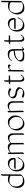

<svg xmlns="http://www.w3.org/2000/svg" viewBox="2046 -2638 623 4756"><g transform="rotate(-90 2358.0 -260.5)"><path d="M381.8 -359.9 382.8 -518.1Q382.8 -526.4 400.4 -541.7Q418 -557.1 418 -548.8L414.1 -66.4Q414.1 -39.6 364.3 -4.6Q314.5 30.3 234.4 30.3Q154.3 30.3 117.2 -24.9Q80.1 -80.1 80.1 -136.2Q80.6 -245.6 149.4 -312.3Q218.3 -378.9 284.4 -376.2Q350.6 -373.5 381.8 -359.9ZM381.3 -303.2Q379.4 -304.2 374.5 -308.6Q343.8 -337.4 271.5 -340.1Q199.2 -342.8 171.4 -315.9Q115.7 -262.2 115.5 -187.5Q115.2 -112.8 151.6 -58.8Q188 -4.9 275.1 -4.9Q362.3 -4.9 378.9 -37.1Z M546.9 -78.1Q584 -3.9 676.3 -5.1Q768.6 -6.3 800.8 -88.9Q809.6 -110.8 825.9 -129.9Q842.3 -148.9 841.8 -141.1Q840.8 -106 784.7 -38.3Q728.5 29.3 639.4 30.5Q550.3 31.7 514.2 -39.8Q478 -111.3 493.2 -195.1Q508.3 -278.8 567.6 -328.1Q627 -377.4 689 -377Q810.1 -377 823.7 -251Q827.6 -216.3 816.7 -200.9Q805.7 -185.5 793.9 -185.5H548.3Q540 -185.5 555.4 -203.4Q570.8 -221.2 579.1 -221.2H788.6Q774.4 -341.8 657.7 -341.8Q524.9 -342.8 524.9 -179.7Q525.4 -120.1 546.9 -78.1Z M1053.7 -343.3Q1007.8 -344.7 955.1 -302.2L960.9 -8.8Q960.9 -0.5 943.4 14.9Q925.8 30.3 925.8 22.5L919.9 -279.3V-342.3Q908.2 -345.2 924.3 -362.5Q940.4 -379.9 947.8 -378.2Q955.1 -376.5 955.1 -375V-317.4Q1016.6 -366.7 1043 -373Q1157.2 -399.9 1191.4 -314.5Q1263.2 -377 1331.3 -377Q1399.4 -377 1424.3 -308.6Q1433.1 -283.7 1433.1 -252.9V-5.4Q1433.1 2.9 1417 16.6Q1400.9 30.3 1397.9 25.9V-221.7Q1397.9 -251.5 1389.6 -275.9Q1365.2 -341.8 1304.4 -341.8Q1243.7 -341.8 1201.7 -306.6Q1197.8 -303.2 1194.3 -300.3Q1194.8 -286.6 1194.8 -254.4L1195.3 -6.8Q1195.3 1.5 1177.7 17.1Q1160.2 32.7 1160.2 24.4L1158.2 -277.3Q1134.3 -343.3 1053.7 -343.3Z M1875 -205.1Q1875 -96.2 1808.8 -32.5Q1742.7 31.2 1666.7 31.5Q1590.8 31.7 1540.5 -36.6Q1490.2 -105 1506.6 -192.1Q1522.9 -279.3 1581.5 -328.1Q1640.1 -377 1715.8 -377Q1791.5 -377 1833.3 -320.1Q1875 -263.2 1875 -205.1ZM1674.3 -341.8Q1540 -341.8 1540 -189Q1540 -117.7 1582 -60.5Q1624 -3.4 1692.9 -3.7Q1761.7 -3.9 1787.1 -28.8Q1839.4 -79.6 1839.4 -155Q1839.4 -230.5 1798.6 -286.1Q1757.8 -341.8 1674.3 -341.8Z M1952.6 -284.2V-347.2Q1942.4 -349.6 1957 -367.4Q1971.7 -385.3 1979.7 -383.3Q1987.8 -381.3 1987.8 -379.9V-322.8Q2049.3 -371.6 2075.2 -377.4Q2187 -401.9 2218.3 -315.4Q2227.1 -290.5 2227.5 -258.8L2228 -11.7Q2228 -3.4 2210.4 12.2Q2192.9 27.8 2192.9 19.5L2192.4 -227.5Q2190.4 -348.1 2086.4 -348.1Q2071.8 -348.1 2065.7 -346.4Q2059.6 -344.7 2042.2 -341.3Q2024.9 -337.9 2006.8 -323Q1988.8 -308.1 1987.8 -307.1L1993.7 -13.7Q1993.7 -5.4 1976.1 10.3Q1958.5 25.9 1958.5 17.6Z M2354 -29.3Q2402.3 -4.4 2451.2 -4.9Q2537.6 -5.4 2537.6 -68.4Q2537.6 -87.9 2532.7 -94.7Q2499 -145 2405.8 -154.3Q2299.8 -173.3 2299.8 -247.6Q2300.3 -311.5 2367.2 -353.5Q2398.4 -373 2445.8 -370.6Q2493.2 -368.2 2496.6 -364.7L2553.2 -331.1Q2558.6 -328.1 2542 -310.5Q2525.4 -293 2520 -296.4L2462.9 -330.1Q2462.4 -330.1 2460 -331.8Q2457.5 -333.5 2412.4 -335.4Q2367.2 -337.4 2346.2 -320.8Q2332.5 -302.2 2335.4 -270.5Q2343.3 -206.5 2437.5 -189.5Q2532.7 -179.7 2567.4 -128.4Q2584 -103 2565.9 -63.2Q2547.9 -23.4 2508.8 3.4Q2469.7 30.3 2422.4 30.5Q2375 30.8 2354.5 21.5Q2334 12.2 2314.5 2.4Q2309.6 -1 2325.9 -18.1Q2342.3 -35.2 2354 -29.3Z M2711.9 -355Q2711.4 -393.1 2710.9 -422.9Q2710.4 -452.6 2724.9 -463.4Q2739.3 -474.1 2741.9 -474.1Q2744.6 -474.1 2745.4 -473.6Q2746.1 -473.1 2746.3 -471.9Q2746.6 -470.7 2746.6 -469.5Q2746.6 -468.3 2746.1 -466.1Q2745.6 -463.9 2745.6 -462.4L2747.6 -356.4L2870.1 -355Q2878.4 -355 2862.8 -337.2Q2847.2 -319.3 2838.9 -319.8Q2793 -320.3 2746.6 -320.8V-105Q2747.1 -5.9 2806.2 -5.9Q2839.8 -5.9 2852.5 -29.3Q2865.2 -52.7 2880.9 -63Q2896.5 -73.2 2889.2 -59.1Q2841.3 29.3 2776.6 29.3Q2711.9 29.3 2711.4 -73.7V-319.8H2655.8Q2643.1 -312.5 2644 -316.9L2644.5 -318.4Q2644.5 -323.2 2650.1 -329.6Q2655.8 -335.9 2664.1 -345.5Q2672.4 -355 2680.7 -355Z M3001.5 -319.8Q3048.3 -375.5 3091.6 -375.5Q3134.8 -375.5 3139.6 -342.8Q3140.6 -335.4 3123 -319.3Q3105.5 -303.2 3104.5 -310.5Q3100.6 -340.3 3067.4 -340.3Q3034.2 -340.3 3021.7 -324.2Q3009.3 -308.1 3005.4 -300.3Q3000.5 -291 3001 -290Q3001.5 -289.1 3001.5 -288.6L2999.5 -7.8Q2999.5 0.5 2981.9 16.1Q2964.4 31.7 2964.4 23.4L2966.3 -257.3Q2966.3 -258.3 2966.6 -260.3Q2966.8 -262.2 2966.3 -263.2V-339.4Q2957.5 -342.8 2973.9 -360.4Q2990.2 -377.9 2995.8 -375.7Q3001.5 -373.5 3001.5 -372.1Z M3510.7 25.4Q3491.2 25.4 3482.4 -8.8Q3434.1 28.8 3385 29.3Q3335.9 29.8 3296.4 25.4Q3245.1 25.4 3221.7 -17.1Q3211.4 -37.6 3211.4 -63.7Q3211.4 -89.8 3236.3 -127.9Q3300.3 -225.6 3481.4 -235.4Q3481 -260.7 3473.6 -285.2Q3452.6 -344.7 3361.8 -344.7Q3304.7 -344.7 3261.7 -314.5Q3260.7 -312 3261 -306.4Q3261.2 -300.8 3243.4 -285.4Q3225.6 -270 3225.6 -278.3Q3225.6 -293 3246.6 -316.4Q3301.8 -379.9 3394.3 -379.9Q3486.8 -379.9 3508.8 -317.9Q3516.1 -293 3516.6 -271.5L3521.5 -50.8Q3521.5 -46.4 3516.6 -40Q3520 -9.8 3541.5 -9.8Q3548.8 -19.5 3562.3 -30.3Q3575.7 -41 3571.8 -29.3Q3566.9 -15.6 3549.3 4.6Q3531.7 24.9 3510.7 25.4ZM3481.9 -210.9Q3469.2 -199.7 3416.7 -197.8Q3364.3 -195.8 3316.7 -172.6Q3269 -149.4 3251.2 -122.3Q3233.4 -95.2 3256.1 -52.5Q3278.8 -9.8 3327.6 -9.8Q3327.6 -9.8 3358.9 -5.9Q3390.6 -2.4 3433.6 -11.5Q3476.6 -20.5 3485.8 -27.8Z M3703.6 -355Q3703.1 -393.1 3702.6 -422.9Q3702.1 -452.6 3716.6 -463.4Q3731 -474.1 3733.6 -474.1Q3736.3 -474.1 3737.1 -473.6Q3737.8 -473.1 3738 -471.9Q3738.3 -470.7 3738.3 -469.5Q3738.3 -468.3 3737.8 -466.1Q3737.3 -463.9 3737.3 -462.4L3739.3 -356.4L3861.8 -355Q3870.1 -355 3854.5 -337.2Q3838.9 -319.3 3830.6 -319.8Q3784.7 -320.3 3738.3 -320.8V-105Q3738.8 -5.9 3797.9 -5.9Q3831.5 -5.9 3844.2 -29.3Q3856.9 -52.7 3872.6 -63Q3888.2 -73.2 3880.9 -59.1Q3833 29.3 3768.3 29.3Q3703.6 29.3 3703.1 -73.7V-319.8H3647.5Q3634.8 -312.5 3635.7 -316.9L3636.2 -318.4Q3636.2 -323.2 3641.8 -329.6Q3647.5 -335.9 3655.8 -345.5Q3664.1 -355 3672.4 -355Z M4011.2 -78.1Q4048.3 -3.9 4140.6 -5.1Q4232.9 -6.3 4265.1 -88.9Q4273.9 -110.8 4290.3 -129.9Q4306.6 -148.9 4306.2 -141.1Q4305.2 -106 4249 -38.3Q4192.9 29.3 4103.8 30.5Q4014.6 31.7 3978.5 -39.8Q3942.4 -111.3 3957.5 -195.1Q3972.7 -278.8 4032 -328.1Q4091.3 -377.4 4153.3 -377Q4274.4 -377 4288.1 -251Q4292 -216.3 4281 -200.9Q4270 -185.5 4258.3 -185.5H4012.7Q4004.4 -185.5 4019.8 -203.4Q4035.2 -221.2 4043.5 -221.2H4252.9Q4238.8 -341.8 4122.1 -341.8Q3989.3 -342.8 3989.3 -179.7Q3989.7 -120.1 4011.2 -78.1Z M4679.7 -359.9 4680.7 -518.1Q4680.7 -526.4 4698.2 -541.7Q4715.8 -557.1 4715.8 -548.8L4711.9 -66.4Q4711.9 -39.6 4662.1 -4.6Q4612.3 30.3 4532.2 30.3Q4452.1 30.3 4415 -24.9Q4377.9 -80.1 4377.9 -136.2Q4378.4 -245.6 4447.3 -312.3Q4516.1 -378.9 4582.3 -376.2Q4648.4 -373.5 4679.7 -359.9ZM4679.2 -303.2Q4677.2 -304.2 4672.4 -308.6Q4641.6 -337.4 4569.3 -340.1Q4497.1 -342.8 4469.2 -315.9Q4413.6 -262.2 4413.3 -187.5Q4413.1 -112.8 4449.5 -58.8Q4485.8 -4.9 4573 -4.9Q4660.2 -4.9 4676.8 -37.1Z"/></g></svg>

Font: ML-NILA03
Style: Regular
Weight: 400
Designer: CLT@C-DIT
Version: Version ML-NILA03 1.0